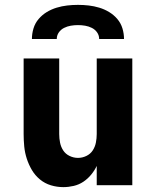

<svg xmlns="http://www.w3.org/2000/svg" viewBox="-20 -760 640 788"><path d="M240 8Q214 8 189 0.5Q164 -7 144 -23.5Q124 -40 111 -62Q98 -84 90 -108.5Q82 -133 79.5 -158.5Q77 -184 77 -210V-520H223V-210Q223 -192 226.5 -174.5Q230 -157 239.5 -142.5Q249 -128 265.5 -120Q282 -112 300 -112Q318 -112 334.5 -120Q351 -128 360.5 -142.5Q370 -157 373.5 -174.5Q377 -192 377 -210V-520H523V0H377V-79Q368 -60 354 -43Q340 -26 322 -14Q304 -2 282.5 3Q261 8 240 8ZM111 -600Q111 -622 117.5 -643.5Q124 -665 138.5 -682Q153 -699 172 -710.5Q191 -722 212.5 -728.5Q234 -735 256 -737.5Q278 -740 300 -740Q322 -740 344 -737.5Q366 -735 387.5 -728.5Q409 -722 428 -710.5Q447 -699 461.5 -682Q476 -665 482.5 -643.5Q489 -622 489 -600H387Q387 -615 378.5 -627Q370 -639 357 -645.5Q344 -652 329.5 -654.5Q315 -657 300 -657Q285 -657 270.5 -654.5Q256 -652 243 -645.5Q230 -639 221.5 -627Q213 -615 213 -600Z"/></svg>

Font: Iosevka SS04 Heavy Extended
Style: Regular
Weight: 900
Width: 7
Monospace: yes
Designer: Belleve Invis
Foundry: Belleve Invis
Version: Version 19.0.0; ttfautohint (v1.8.4)